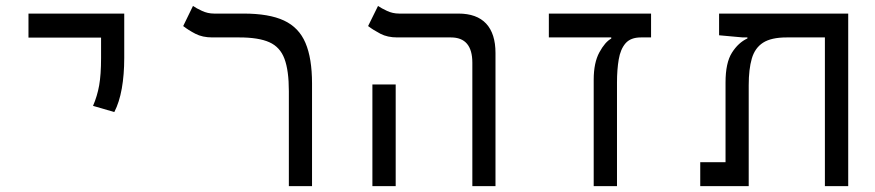

<svg xmlns="http://www.w3.org/2000/svg" viewBox="-20 -632 2970 652"><path d="M368.2 -251.5 295.9 -272.5Q310.1 -305.2 316.7 -341.8Q323.2 -378.4 323.2 -435.1V-504.4H76.7V-585.9H401.9V-435.1Q401.9 -378.4 393.6 -331.5Q385.3 -284.7 368.2 -251.5Z M1039.6 -348.6V0H960.9V-322.3Q960.9 -392.6 946 -432.4Q931.2 -472.2 894.8 -488.5Q858.4 -504.9 793 -504.9H701.2Q667.5 -504.9 643.6 -517.3Q619.6 -529.8 602.1 -543.5L635.3 -611.8Q646.5 -604 666 -595Q685.5 -585.9 707 -585.9H807.1Q893.6 -585.9 944.3 -562.3Q995.1 -538.6 1017.3 -486.3Q1039.6 -434.1 1039.6 -348.6Z M1584 0V-418.9Q1584 -504.9 1511.2 -504.9H1329.1Q1295.9 -504.9 1272 -517.3Q1248 -529.8 1230 -543.5L1263.7 -611.8Q1274.9 -604 1294.2 -595Q1313.5 -585.9 1335.4 -585.9H1536.6Q1599.1 -585.9 1630.9 -551.8Q1662.6 -517.6 1662.6 -452.1V0ZM1244.6 0V-345.2H1323.7V0Z M2190.9 -585.9V-504.9H2156.2Q2121.6 -504.9 2104.2 -484.9Q2086.9 -464.8 2081.1 -430.2Q2075.2 -395.5 2075.2 -352.1V0H1996.1V-361.3Q1996.1 -418.9 2015.4 -454.3Q2034.7 -489.7 2055.7 -501V-504.9H1843.8V-585.9Z M2860.4 0H2781.2V-504.9H2651.4Q2599.1 -504.9 2571.3 -487.1Q2543.5 -469.2 2533 -433.1Q2522.5 -397 2522.5 -342.8V0H2357.9V-81.1H2443.8V-352.1Q2443.8 -418.9 2465.6 -453.1Q2487.3 -487.3 2518.1 -501.5V-504.9H2502.4L2421.9 -512.2V-585.9H2860.4Z"/></svg>

Font: CaskaydiaMono NF SemiLight
Style: Regular
Weight: 350
Designer: Aaron Bell
Foundry: Saja Typeworks
Version: Version 2111.001; ttfautohint (v1.8.4);Nerd Fonts 3.1.1